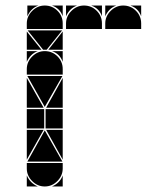

<svg xmlns="http://www.w3.org/2000/svg" viewBox="-20 -677 608 695"><path d="M284 -657Q311 -657 330 -638Q349 -619 349 -592V-572H219V-592Q219 -618 238.5 -637.5Q258 -657 284 -657ZM142 -492Q169 -492 188 -473Q207 -454 207 -427V-407H77V-427Q77 -453 96.5 -472.5Q116 -492 142 -492ZM142 -657Q169 -657 188 -638Q207 -619 207 -592V-572H77V-592Q77 -618 96.5 -637.5Q116 -657 142 -657ZM426 -657Q453 -657 472 -638Q491 -619 491 -592V-572H361V-592Q361 -618 380.5 -637.5Q400 -657 426 -657ZM142 -2Q116 -2 96.5 -21.5Q77 -41 77 -67V-87H207V-67Q207 -41 187.5 -21.5Q168 -2 142 -2ZM79 -92 142 -205 206 -92ZM206 -402 142 -290 79 -402ZM205 -567 149 -497H136L80 -567ZM140 -212H77V-282H140ZM207 -212H145V-282H207ZM77 -287V-395L138 -287ZM77 -207H138L77 -99ZM207 -287H147L207 -395ZM207 -207V-99L147 -207ZM77 -497V-563L130 -497ZM207 -497H155L207 -563ZM77 -42Q89 -14 117 -2H77ZM361 -657H401Q387 -652 377 -642Q367 -632 361 -618ZM77 -492H117Q103 -487 93 -477Q83 -467 77 -453ZM168 -2Q182 -8 192 -18Q202 -28 207 -42V-2ZM79 -657H119Q105 -652 95 -642Q85 -632 79 -618ZM491 -657V-618Q481 -647 452 -657ZM207 -492V-453Q197 -482 168 -492ZM207 -657V-618Q197 -647 168 -657ZM219 -657H259Q245 -652 235 -642Q225 -632 219 -618ZM349 -657V-618Q339 -647 310 -657Z"/></svg>

Font: CAT DyFa
Style: Regular
Weight: 400
Designer: Peter Wiegel
Foundry: Peter Wiegel
Version: Version 1.001; ttfautohint (v1.3)